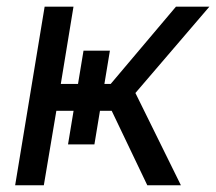

<svg xmlns="http://www.w3.org/2000/svg" viewBox="-20 -549 641 569"><path d="M24.9 0 112.3 -529.3H197.8L160.2 -300.3H308.1L501.5 -529.3H600.6L381.3 -273.4L516.1 0H416.5L311 -220.7H147L109.9 0ZM227.5 -398.9H305.7L259.8 -121.1H181.6Z"/></svg>

Font: Inter 24pt
Style: Italic
Weight: 400
Italic angle: -9.3988°
Designer: Rasmus Andersson
Foundry: rsms
Version: Version 4.001;git-66647c0bb